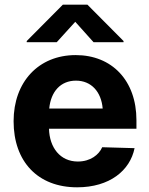

<svg xmlns="http://www.w3.org/2000/svg" viewBox="-20 -788 637 819"><path d="M309 11C448 11 535 -61 554 -156L416 -160C402 -128 366 -99 312 -99C237 -99 191 -158 189 -239H562V-275C562 -445 457 -553 303 -553C144 -553 38 -438 38 -271C38 -99 141 11 309 11ZM94 -608H222L301 -695L379 -608H507V-613L353 -768H248L94 -613ZM190 -325C197 -398 239 -444 304 -444C369 -444 412 -397 418 -325Z"/></svg>

Font: Wafeq
Style: Bold
Weight: 700
Designer: Rasmus Andersson & Azza Alameddine
Foundry: Google & TypeTogether
Version: Version 3.000;FEAKit 1.0